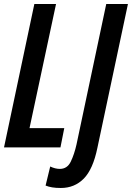

<svg xmlns="http://www.w3.org/2000/svg" viewBox="-21 -734 657 956"><path d="M-1 0 150 -714H258L126 -96H299L280 0ZM282 202Q257 202 239 199Q221 196 206 190L229 95Q254 107 277 107Q314 107 331.5 70.5Q349 34 360 -15L508 -714H616L464 2Q442 109 396 155.5Q350 202 282 202Z"/></svg>

Font: Noto Sans ExtraCondensed SemiBold
Style: Italic
Weight: 600
Width: 2
Italic angle: -12°
Designer: Monotype Design Team
Foundry: Monotype Imaging Inc.
Version: Version 2.013; ttfautohint (v1.8.4.7-5d5b)